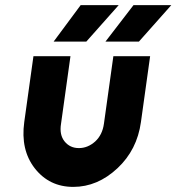

<svg xmlns="http://www.w3.org/2000/svg" viewBox="-20 -720 691 752"><path d="M393 -557H524L651 -700H503ZM190 -557H318L445 -700H296ZM111 -500 75 -242Q60 -133 116 -61Q173 12 267 12Q362 12 440 -61Q517 -133 532 -242L568 -500H424L387 -235Q381 -192 353 -166Q324 -140 289 -140Q254 -140 233 -166Q212 -192 219 -235L256 -500Z"/></svg>

Font: Unageo
Style: ExtraBold-Italic
Weight: 800
Designer: Richard Sepsi
Foundry: Richard Sepsi
Version: Version 2.000